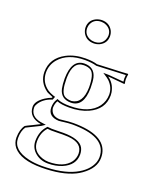

<svg xmlns="http://www.w3.org/2000/svg" viewBox="-165 -772 892 1104"><g transform="rotate(20 280.5 -220.0)"><path d="M183.1 16.1Q151.4 50.3 150.9 104Q150.9 165 215.3 186.5Q235.4 192.9 252.9 192.9Q345.7 192.9 383.8 140.6Q399.4 117.7 399.9 90.8Q399.9 24.4 309.1 18.1Q294.9 17.1 275.9 17.1Q270.5 17.1 253.4 17.6Q223.1 18.1 206.1 18.1Q197.8 18.1 183.1 16.1ZM326.2 -288.1Q326.2 -368.2 299.3 -387.7Q282.7 -398.9 254.9 -398.9Q189.9 -398.9 187 -300.8Q187 -294.9 187 -290Q187 -213.4 211.9 -193.4Q228.5 -181.2 257.8 -181.2Q324.2 -189 326.2 -288.1ZM459 -289.1Q459 -202.6 372.1 -163.1Q322.8 -141.1 257.8 -141.1Q208.5 -141.1 182.6 -151.9Q171.4 -133.3 170.9 -106.9Q178.2 -61 229 -59.1Q231.4 -59.1 234.4 -59.6Q241.2 -60.5 248 -61Q286.6 -65.9 311 -65.9Q507.3 -65.9 527.8 43Q529.8 55.2 529.8 67.9Q529.8 131.8 458 182.1Q442.4 192.9 426.3 200.7Q349.1 237.8 225.1 237.8Q99.1 237.8 52.2 182.1Q32.2 156.7 32.2 124Q32.7 74.2 54.2 45.9Q65.4 39.1 94.2 25.9Q126.5 10.7 138.2 3.9Q60.1 -9.8 59.1 -74.2Q59.1 -108.9 107.9 -141.1Q127 -153.3 146 -160.2L147.9 -165Q147.9 -165 114.7 -179.2Q110.8 -181.6 108.4 -183.1Q54.7 -222.7 54.2 -285.2Q54.2 -370.1 136.2 -413.1Q186.5 -439 251 -439Q295.4 -439 323.2 -430.2Q354.5 -431.6 410.2 -434.1Q481 -436.5 508.8 -439L512.2 -436Q509.3 -422.4 508.8 -407.2Q508.8 -393.6 512.2 -379.9L508.8 -377Q494.6 -377.9 465.8 -380.9Q425.3 -385.3 407.7 -385.7Q448.2 -358.4 457.5 -306.6Q459 -297.4 459 -289.1ZM189 -606.9Q189 -650.4 228.5 -669.9Q245.6 -677.7 264.2 -678.2Q309.6 -678.2 330.6 -640.6Q338.9 -624.5 338.9 -606.9Q338.9 -563.5 299.3 -543.9Q282.2 -536.1 264.2 -536.1Q218.8 -536.1 197.8 -573.2Q189.5 -589.4 189 -606.9ZM175.8 9.3 179.2 5.4 184.1 5.9Q199.7 7.8 206.1 7.8Q223.1 7.8 252.9 7.3Q270 6.8 275.9 6.8Q376 6.8 400.4 50.3Q409.7 67.4 410.2 90.8Q410.2 156.2 338.9 187Q300.3 203.1 252.9 203.1Q202.1 203.1 168 169.9Q141.1 143.1 141.1 104Q142.1 44.9 175.8 9.3ZM335.9 -288.1Q334.5 -172.4 257.8 -170.9Q195.3 -170.9 182.1 -229Q177.2 -252.4 176.8 -290Q178.2 -407.7 254.9 -409.2Q316.9 -409.2 330.6 -351.1Q335.9 -326.7 335.9 -288.1ZM449.2 -289.1Q449.2 -333.5 415 -367.2Q408.2 -373.5 402.3 -377.4L374.5 -396L408.2 -395.5Q409.7 -395.5 500.5 -387.7Q499 -398.4 499 -407.2Q499 -418 500.5 -428.2Q475.1 -426.3 411.1 -424.3Q354.5 -422.4 323.7 -420.4H322.3L320.3 -420.9Q293.9 -428.7 251 -429.2Q146.5 -429.2 94.2 -368.2Q64 -332 64 -285.2Q64.9 -226.1 114.3 -191.4Q120.1 -187.5 129.2 -183.1Q138.2 -178.7 144.5 -176.8L150.9 -174.3L161.1 -171.4L153.8 -151.9L149.4 -150.4Q101.1 -134.3 77.6 -97.7Q69.3 -84.5 68.8 -74.2Q68.8 -19 132.8 -6.8Q136.7 -6.3 139.6 -5.9L166 -2L143.6 12.7Q141.1 14.2 76.2 45.9Q66.9 50.3 60.5 53.7Q42 80.6 42 124Q42 196.3 144.5 219.7Q181.2 228 225.1 228Q348.1 227.5 421.9 191.4Q494.1 155.8 514.6 99.1Q520 83 520 67.9Q520 -49.3 331.5 -55.7Q321.3 -56.2 311 -56.2Q286.1 -56.2 249.5 -51.3L248.5 -50.8Q241.7 -50.3 236.3 -49.8Q231.4 -49.3 229 -48.8Q162.1 -51.3 161.1 -106.9Q161.6 -137.7 174.3 -157.2L178.7 -164.6L186.5 -161.1Q211.9 -150.9 257.8 -150.9Q377 -150.9 425.8 -216.8Q448.7 -249 449.2 -289.1ZM199.2 -606.9Q199.2 -568.8 234.4 -552.2Q248.5 -545.9 264.2 -545.9Q306.2 -545.9 322.8 -580.6Q328.6 -593.3 329.1 -606.9Q329.1 -645 293.5 -661.6Q279.3 -668 264.2 -668Q222.2 -668 205.1 -633.3Q199.2 -620.1 199.2 -606.9Z"/></g></svg>

Font: Linux Biolinum Outline O
Style: Bold
Weight: 700
Designer: Philipp H. Poll
Foundry: Philipp H. Poll
Version: Version 0.9.2